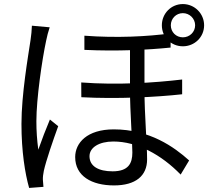

<svg xmlns="http://www.w3.org/2000/svg" viewBox="-20 -879 1040 951"><path d="M695.6 -665.7H623.9C623.9 -610.9 623.9 -502.9 623.9 -431.4C623.9 -328 635.6 -180 635.6 -123.4C635.6 -70.2 616.3 -30.4 537.6 -30.4C468 -30.4 423.3 -55.5 423.3 -105.2C423.3 -148.1 470.1 -178.1 541.5 -178.1C659.5 -178.1 779.6 -112.3 874.8 -14.3L916.8 -84.3C842.4 -151.3 720.8 -238.2 543.4 -238.2C411.1 -238.2 352.4 -171.1 352.4 -101C352.4 -6.9 434.1 39.4 544.6 39.4C652.2 39.4 708.6 -8.3 708.6 -89.7C708.6 -169 695.6 -308.9 695.6 -434.8C695.6 -497.3 695.6 -593.3 695.6 -665.7ZM382.4 -470.6 382.8 -397.5C561.3 -387.9 754.1 -397.9 882.2 -412.1V-485.2C745.4 -469.1 562.3 -456.8 382.4 -470.6ZM398 -702.2V-632C559.6 -624.2 713.8 -632.1 825 -643.4V-713.6C711.6 -698.2 558.8 -690 398 -702.2ZM226.1 -743.8 138 -751.7C137.6 -730.2 134.6 -703.7 131.3 -680.8C119 -598.3 86.3 -411.8 86.3 -264.9C86.3 -129.5 103.9 -19.8 124.3 51.9L195.2 46.5C194.2 35.6 193 21.3 192.4 11.5C191.7 -0.3 194.1 -19 197.1 -33C207.7 -81.9 243.2 -185.3 268.3 -254L227.2 -287C210 -246.4 185.4 -183.1 169.7 -137.7C163.2 -186.8 160.2 -230 160.2 -278.7C160.2 -390.6 188.5 -584.3 208.5 -677.2C211.8 -695.2 220.1 -726.9 226.1 -743.8ZM826.1 -753.8C826.1 -787 852.1 -813.9 885.8 -813.9C919 -813.9 946.5 -787 946.5 -753.8C946.5 -720 919 -694.1 885.8 -694.1C852.1 -694.1 826.1 -720 826.1 -753.8ZM781.7 -753.8C781.7 -695.2 827.3 -649.7 885.8 -649.7C943.8 -649.7 991 -695.2 991 -753.8C991 -811.8 943.8 -858.9 885.8 -858.9C827.3 -858.9 781.7 -811.8 781.7 -753.8Z"/></svg>

Font: Source Han Sans JP VF
Style: Regular
Weight: 250
Designer: Ryoko NISHIZUKA 西塚涼子 (kana, bopomofo & ideographs); Paul D. Hunt (Latin, Greek & Cyrillic); Sandoll Communications 산돌커뮤니
Foundry: Adobe
Version: Version 2.004;hotconv 1.0.118;makeotfexe 2.5.65603